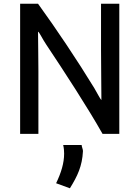

<svg xmlns="http://www.w3.org/2000/svg" viewBox="-20 -714 748 1030"><path d="M319 64H418C418 73 426 89 425 97C421 177 396 230 355 296L281 269C308 213 324 161 324 110C324 97 323 81 319 64ZM620 4H530C451 -136 328 -325 228 -475C208 -504 190 -544 184 -544C184 -508 186 -407 186 -333V4H88V-694H184C282 -559 397 -387 486 -241C504 -210 517 -184 524 -177C524 -238 522 -359 522 -449V-694H620Z"/></svg>

Font: Repo Medium
Style: Regular
Weight: 500
Designer: Stefan Peev
Foundry: Context Ltd
Version: Version 1.502